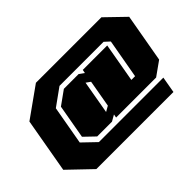

<svg xmlns="http://www.w3.org/2000/svg" viewBox="-148 -1130 1710 1710"><g transform="rotate(-45 707.5 -275.0)"><path d="M249 187 36 -17 127 -534 412 -737H1237L1415 -565L1334 -107L1202 -13H698L704 -46L646 -13H460L362 -107L419 -429L550 -523H736L782 -490L788 -523H1096L1031 -154H1078L1144 -525L1096 -569H541L377 -451L312 -85L435 33H1247L1220 187ZM670 -111 721 -140 766 -396 725 -425Z"/></g></svg>

Font: Tomorrow Black
Style: Italic
Weight: 900
Italic angle: -10°
Designer: Tony de Marco, Monica Rizzolli
Foundry: Just in Type
Version: Version 2.002